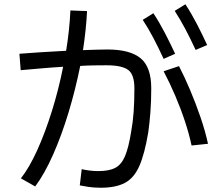

<svg xmlns="http://www.w3.org/2000/svg" viewBox="-20 -844 1040 900"><path d="M897 -610Q873 -662 849.5 -706.5Q826 -751 799 -793L849 -824Q879 -778 904 -729.5Q929 -681 951 -633ZM145 30 78 -8Q118 -59 155 -141Q192 -223 223.5 -324Q255 -425 276 -531Q225 -528 174 -523.5Q123 -519 77 -515L71 -592Q111 -595 169 -599Q227 -603 290 -606Q298 -655 303 -702.5Q308 -750 310 -795L388 -792Q384 -707 369 -609Q399 -610 428 -611Q457 -612 484 -612Q589 -612 639 -571Q689 -530 689 -430Q689 -370 685 -318Q681 -266 675 -224Q658 -122 633 -65.5Q608 -9 565 13.5Q522 36 453 36Q420 36 394 32Q368 28 354 25L363 -51Q381 -47 400.5 -44.5Q420 -42 441 -42Q491 -42 520 -57Q549 -72 566 -112Q583 -152 595 -228Q603 -271 606.5 -320.5Q610 -370 610 -430Q610 -495 580.5 -516.5Q551 -538 479 -538Q450 -538 418.5 -537.5Q387 -537 356 -535Q334 -425 301.5 -317.5Q269 -210 229 -119.5Q189 -29 145 30ZM747 -568Q723 -620 699.5 -665Q676 -710 649 -751L699 -782Q729 -736 754 -687.5Q779 -639 801 -592ZM878 -162Q867 -214 847.5 -273.5Q828 -333 802 -394Q776 -455 747 -510L819 -534Q845 -484 871 -422.5Q897 -361 919.5 -295.5Q942 -230 955 -170Z"/></svg>

Font: Murecho
Style: Regular
Weight: 400
Designer: Neil Summerour
Foundry: Positype
Version: Version 1.010; ttfautohint (v1.8.3)